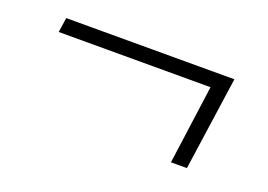

<svg xmlns="http://www.w3.org/2000/svg" viewBox="-52 -420 688 492"><g transform="rotate(20 292.0 -174.0)"><path d="M60 -302H518.5L482 -46.5H438.5L468 -262H54Z"/></g></svg>

Font: Merriweather 144pt
Style: Bold Italic
Weight: 700
Italic angle: -7.8°
Version: Version 2.101